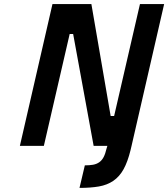

<svg xmlns="http://www.w3.org/2000/svg" viewBox="-20 -712 821 937"><path d="M236 -692H426L520 -146H537L663 -692H781L622 0L617 21Q603 78 583 114Q563 150 533 170.5Q503 191 462.5 198Q422 205 368 205L394 95Q417 95 434 92Q451 89 464 80Q477 71 485.5 55Q494 39 500 13L504 0H437L337 -546H320L194 0H77Z"/></svg>

Font: Panefresco 800wt
Style: Italic
Weight: 800
Foundry: Campivisivi & Chank Co
Version: Version 1.001